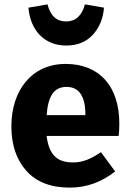

<svg xmlns="http://www.w3.org/2000/svg" viewBox="-20 -840 592 877"><path d="M282 -632C333 -632 373 -648 404 -681C434 -714 451 -755 455 -805L368 -820C354 -768 325 -742 282 -742C238 -742 210 -768 197 -820L110 -805C118 -704 181 -632 282 -632ZM525 -276C525 -447 433 -548 280 -548C123 -548 32 -425 32 -263C32 -178 55 -110 101 -59C147 -8 213 17 299 17C375 17 444 -8 506 -57L441 -145C394 -113 357 -98 314 -98C243 -98 204 -130 193 -219H522C524 -235 525 -254 525 -276ZM370 -314H193C200 -406 229 -443 284 -443C340 -443 369 -402 370 -321Z"/></svg>

Font: Fira Sans
Style: Bold
Weight: 700
Designer: Carrois Corporate & Edenspiekermann AG
Foundry: Carrois Corporate GbR & Edenspiekermann AG
Version: Version 4.203